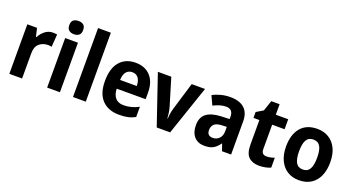

<svg xmlns="http://www.w3.org/2000/svg" viewBox="-50 -1370 3651 1989"><g transform="rotate(20 1775.5 -375.0)"><path d="M353 -556Q363 -556 375.5 -555Q388 -554 398 -552L388 -413Q381 -415 369 -416.5Q357 -418 350 -418Q292 -418 252.5 -384.5Q213 -351 213 -278V0H72V-546H179L200 -455H207Q228 -496 265.5 -526Q303 -556 353 -556Z M560 -760Q594 -760 615 -743.5Q636 -727 636 -687Q636 -648 614.5 -631Q593 -614 560 -614Q526 -614 504.5 -631Q483 -648 483 -687Q483 -727 504 -743.5Q525 -760 560 -760ZM630 -546V0H489V-546Z M915 0H774V-760H915Z M1264 -556Q1369 -556 1429 -490.5Q1489 -425 1489 -309V-236H1170Q1172 -170 1203.5 -134.5Q1235 -99 1292 -99Q1339 -99 1378.5 -109.5Q1418 -120 1460 -142V-29Q1422 -8 1380.5 1Q1339 10 1284 10Q1164 10 1096 -61Q1028 -132 1028 -269Q1028 -411 1091.5 -483.5Q1155 -556 1264 -556ZM1264 -452Q1225 -452 1200 -424Q1175 -396 1172 -333H1356Q1356 -386 1333 -419Q1310 -452 1264 -452Z M1697 0 1511 -546H1659L1749 -248Q1758 -215 1762.5 -184.5Q1767 -154 1769 -125H1773Q1774 -152 1778.5 -182Q1783 -212 1793 -245L1884 -546H2031L1845 0Z M2308 -557Q2409 -557 2463 -509Q2517 -461 2517 -364V0H2417L2391 -74H2387Q2356 -30 2320 -10Q2284 10 2224 10Q2152 10 2111 -36Q2070 -82 2070 -163Q2070 -250 2125.5 -291.5Q2181 -333 2290 -337L2377 -340V-366Q2377 -449 2300 -449Q2265 -449 2231.5 -438.5Q2198 -428 2161 -410L2115 -509Q2157 -532 2206.5 -544.5Q2256 -557 2308 -557ZM2326 -252Q2265 -250 2240 -226Q2215 -202 2215 -162Q2215 -127 2232 -112Q2249 -97 2278 -97Q2320 -97 2348.5 -126Q2377 -155 2377 -206V-254Z M2868 -107Q2890 -107 2910.5 -111.5Q2931 -116 2954 -123V-15Q2931 -4 2897.5 3Q2864 10 2827 10Q2754 10 2712 -29.5Q2670 -69 2670 -168V-436H2605V-501L2680 -546L2719 -662H2811V-546H2948V-436H2811V-166Q2811 -107 2868 -107Z M3510 -274Q3510 -189 3482 -125Q3454 -61 3399.5 -25.5Q3345 10 3265 10Q3191 10 3136.5 -25Q3082 -60 3052.5 -124Q3023 -188 3023 -274Q3023 -406 3086 -481Q3149 -556 3268 -556Q3339 -556 3393.5 -523.5Q3448 -491 3479 -428Q3510 -365 3510 -274ZM3167 -274Q3167 -191 3190.5 -149.5Q3214 -108 3267 -108Q3319 -108 3342.5 -149.5Q3366 -191 3366 -274Q3366 -357 3342.5 -397.5Q3319 -438 3266 -438Q3214 -438 3190.5 -397.5Q3167 -357 3167 -274Z"/></g></svg>

Font: Noto Sans Gurmukhi UI SemiCondensed
Style: Bold
Weight: 700
Width: 4
Designer: Jelle Bosma - Monotype Design Team
Foundry: Monotype Imaging Inc.
Version: Version 2.004; ttfautohint (v1.8.4.7-5d5b)